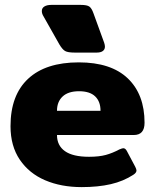

<svg xmlns="http://www.w3.org/2000/svg" viewBox="-20 -750 634 785"><path d="M223 -568 158 -683Q151 -694 151 -705Q151 -717 161.5 -723.5Q172 -730 190 -730H310Q336 -730 345.5 -723Q355 -716 362 -696L406 -575Q409 -566 409 -559Q409 -548 400.5 -541.5Q392 -535 375 -535H286Q257 -535 246 -541.5Q235 -548 223 -568ZM23 -234Q23 -361 95 -428Q167 -495 302 -495Q434 -495 502.5 -429.5Q571 -364 571 -248Q571 -198 527 -198H213Q213 -155 245.5 -132Q278 -109 344 -109Q385 -109 412.5 -116.5Q440 -124 468 -139Q480 -144 484 -144Q493 -144 499 -132L533 -68Q538 -58 538 -53Q538 -44 526 -36Q485 -9 433 3Q381 15 314 15Q230 15 164.5 -13Q99 -41 61 -97Q23 -153 23 -234ZM391 -297Q391 -335 369 -356Q347 -377 303 -377Q259 -377 236 -355.5Q213 -334 213 -297Z"/></svg>

Font: Mitr SemiBold
Style: Regular
Weight: 600
Designer: Thanarat Vachiruckul
Foundry: Cadson Demak
Version: Version 1.002